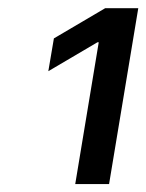

<svg xmlns="http://www.w3.org/2000/svg" viewBox="-20 -820 363 476"><path d="M166.5 -363.6H250.4L322.8 -799.7H240.8L113.6 -724.8L99.8 -643.5L221.6 -715.2H224.8Z"/></svg>

Font: Margiela Sans Medium
Style: Italic
Weight: 500
Italic angle: -9.39999°
Designer: Stefan Endress, Andreas Faust
Version: Version 1.100;FEAKit 1.0